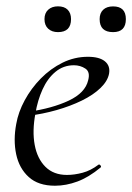

<svg xmlns="http://www.w3.org/2000/svg" viewBox="-20 -580 421 612"><path d="M155.2 12Q102 12 71.5 -15.8Q41 -43.6 31.5 -88.6Q22 -133.6 31.8 -185Q38.2 -222.4 58.8 -260.5Q79.4 -298.6 110.2 -329.9Q141 -361.2 179.2 -380.1Q217.4 -399 260.4 -399Q296.6 -399 314.3 -384.6Q332 -370.2 327.6 -345Q323 -321.4 300.2 -299.4Q277.4 -277.4 241.1 -259.6Q204.8 -241.8 160.3 -229.1Q115.8 -216.4 68.2 -210.6L70.2 -223.6Q146.8 -234.6 199.2 -259.3Q251.6 -284 261 -324Q268.2 -350.8 252.1 -361.4Q236 -372 215.6 -372Q182.2 -372 156.9 -351.1Q131.6 -330.2 115.7 -295.2Q99.8 -260.2 92.8 -218Q82.4 -162.2 90.6 -118.2Q98.8 -74.2 124.8 -48.3Q150.8 -22.4 193.4 -22.4Q217.2 -22.4 243.3 -29.4Q269.4 -36.4 293.8 -55Q296.6 -57 300.1 -53Q303.6 -49 300.8 -46.2Q262.8 -14.8 226.7 -1.4Q190.6 12 155.2 12ZM164.8 -477.6Q145.4 -477.6 133.6 -488.5Q121.8 -499.4 121.8 -519Q121.8 -538.2 133.6 -549Q145.4 -559.8 164.8 -559.8Q185 -559.8 195.7 -549Q206.4 -538.2 206.4 -519Q206.4 -477.6 164.8 -477.6ZM340.4 -477.6Q297.6 -477.6 297.6 -519Q297.6 -538.2 308.9 -548.9Q320.2 -559.6 340.4 -559.6Q381.2 -559.6 381.2 -519Q381.2 -477.6 340.4 -477.6Z"/></svg>

Font: Cormorant Infant Light
Style: Italic
Weight: 300
Italic angle: -10°
Designer: Christian Thalmann (Catharsis Fonts)
Foundry: Catharsis Fonts
Version: Version 4.001